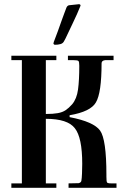

<svg xmlns="http://www.w3.org/2000/svg" viewBox="-20 -893 596 913"><path d="M292 -711 285 -698Q280 -687 268 -683.5Q256 -680 240 -680Q234 -683 234 -686L236 -694Q246 -719 255 -744.5Q264 -770 273 -795Q279 -811 284.5 -826.5Q290 -842 296 -857Q300 -866 308 -868L355 -873Q363 -873 363 -866Q347 -826 328.5 -788Q310 -750 292 -711ZM198 -21H248V0H34V-21H84V-607H34V-628H248V-607H198V-351Q233 -351 255 -355Q277 -359 292 -369Q307 -379 323 -397Q345 -423 351 -467Q357 -511 357 -580Q357 -599 353 -603Q349 -607 329 -607H303V-628H520V-607H480Q463 -605 463 -592Q463 -451 436 -406Q411 -362 311 -345V-336Q426 -314 456 -272Q486 -230 486 -62V-53Q486 -30 489 -25.5Q492 -21 508 -21H534V0H306V-21L354 -22Q366 -25 367 -34Q369 -44 370 -69Q371 -94 371 -114Q371 -239 336 -283Q302 -328 198 -328Z"/></svg>

Font: Pochaevsk
Style: Regular
Weight: 400
Version: Version 1.210; ttfautohint (v1.8.4.7-5d5b)